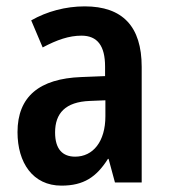

<svg xmlns="http://www.w3.org/2000/svg" viewBox="-20 -573 531 603"><path d="M246 -553C186 -553 127 -537 78 -509L114 -424C159 -448 197 -461 236 -461C286 -461 310 -429 310 -364V-334L235 -331C104 -326 35 -270 35 -158C35 -62 83 10 173 10C243 10 283 -17 319 -74H321L341 0H425V-363C425 -490 365 -553 246 -553ZM262 -256 311 -258V-208C311 -128 272 -81 216 -81C177 -81 153 -104 153 -157C153 -217 185 -253 262 -256Z"/></svg>

Font: Noto Sans Telugu Condensed SemiBold
Style: Regular
Weight: 600
Width: 3
Designer: Jelle Bosma - Monotype Design Team
Foundry: Monotype Imaging Inc.
Version: Version 2.005